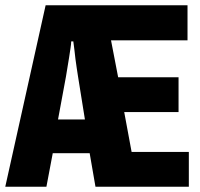

<svg xmlns="http://www.w3.org/2000/svg" viewBox="-25 -708 760 728"><path d="M-5 0 148 -688H686V-555H396L423 -415H652V-283H446L474 -132H691V0H337L315 -127H175L151 0ZM195 -255H297L271 -417Q269 -432 266 -449.5Q263 -467 261 -485Q259 -503 257 -520Q255 -537 253 -551H245Q245 -543 242.5 -526.5Q240 -510 237 -490Q234 -470 230.5 -450.5Q227 -431 225 -417Z"/></svg>

Font: Archivo ExtraCondensed ExtraBold
Style: Regular
Weight: 800
Width: 2
Designer: Hector Gatti
Foundry: Omnibus-Type
Version: Version 2.001